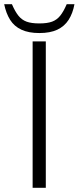

<svg xmlns="http://www.w3.org/2000/svg" viewBox="-57 -898 376 918"><path d="M99 0V-700H162V0ZM131 -740Q80 -740 45.5 -756Q11 -772 -8.5 -803Q-28 -834 -37 -878H0Q15 -843 31 -823Q47 -803 70 -794.5Q93 -786 131 -786Q169 -786 192 -794.5Q215 -803 231 -823Q247 -843 262 -878H299Q291 -834 271 -803Q251 -772 217 -756Q183 -740 131 -740Z"/></svg>

Font: REM ExtraLight
Style: Regular
Weight: 250
Designer: Octavio Pardo
Foundry: Ashler Design
Version: Version 1.005;gftools[0.9.28]